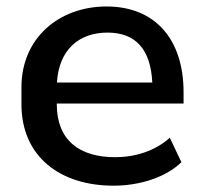

<svg xmlns="http://www.w3.org/2000/svg" viewBox="-20 -569 632 599"><path d="M334.5 10.3C415.5 10.3 497.6 -15.6 545.9 -63L509.8 -139.2C461.9 -96.7 400.4 -78.6 338.9 -78.6C228 -78.6 157.2 -131.3 157.2 -243.7V-246.1H552.7V-281.2C552.7 -448.2 462.4 -548.8 312.5 -548.8C164.1 -548.8 46.9 -450.2 46.9 -296.9V-243.7C46.9 -81.1 166.5 10.3 334.5 10.3ZM315.4 -467.3C401.9 -467.3 450.2 -416.5 455.1 -311.5H157.7C163.6 -413.1 225.6 -467.3 315.4 -467.3Z"/></svg>

Font: Winston Medium
Style: Regular
Weight: 500
Designer: Vernon Adams, Kim Jin-seong, David Berlow, Cristiano Sobral
Foundry: The Winston Project Authors
Version: Version 3.004